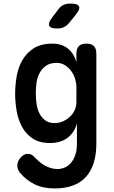

<svg xmlns="http://www.w3.org/2000/svg" viewBox="-20 -805 640 1078"><path d="M412 -111Q404 -84 390 -63.5Q376 -43 357 -29.5Q338 -16 313.5 -9Q289 -2 261 -2Q201 -2 163 -27.5Q125 -53 103.5 -93Q82 -133 73.5 -182.5Q65 -232 65 -278Q65 -326 73.5 -376Q82 -426 105.5 -467Q129 -508 169.5 -534Q210 -560 275 -560Q327 -560 361 -532.5Q395 -505 409 -457V-502Q409 -532 422.5 -546Q436 -560 465 -560Q494 -560 507.5 -546Q521 -532 521 -502V0Q521 64 505.5 111.5Q490 159 460.5 190.5Q431 222 387 237.5Q343 253 287 253Q221 253 174 229.5Q127 206 94 167Q85 157 81 146Q77 135 77 124Q77 114 81.5 102.5Q86 91 94 81.5Q102 72 112.5 65.5Q123 59 136 59Q147 59 156 63Q165 67 172 76Q184 88 198 100.5Q212 113 228.5 122.5Q245 132 263.5 138Q282 144 303 144Q323 144 342.5 136Q362 128 377.5 110.5Q393 93 402.5 66Q412 39 412 0ZM287 -114Q312 -114 334 -124Q356 -134 373 -150Q390 -166 399.5 -187Q409 -208 409 -230V-316Q409 -339 401.5 -363Q394 -387 379.5 -406.5Q365 -426 344.5 -439Q324 -452 298 -452Q261 -452 238 -435.5Q215 -419 202 -394.5Q189 -370 185 -340Q181 -310 181 -281Q181 -252 185 -222.5Q189 -193 201 -169Q213 -145 233.5 -129.5Q254 -114 287 -114ZM303 -645Q264 -645 256.5 -660Q249 -675 273 -707L308 -753Q321 -771 337.5 -778Q354 -785 376 -785Q416 -785 423.5 -769.5Q431 -754 406 -723L367 -675Q354 -660 338.5 -652.5Q323 -645 303 -645Z"/></svg>

Font: Maple Mono SemiBold
Style: Regular
Weight: 600
Monospace: yes
Designer: subframe7536
Version: Version 7.000